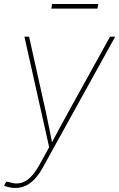

<svg xmlns="http://www.w3.org/2000/svg" viewBox="-34 -720 588 947"><path d="M-13.7 196.3 -3.4 176.3 9.8 177.7Q39.6 188.5 65.4 183.1Q91.3 177.7 114.5 155.8Q137.7 133.8 159.2 95.2L208.5 6.3L86.4 -539.1H109.4L192.9 -164.1Q201.2 -125.5 209 -86.7Q216.8 -47.9 224.1 -9.3H217.8Q238.3 -47.9 259 -86.7Q279.8 -125.5 301.3 -164.1L508.8 -539.1H534.2L178.7 103.5Q159.2 139.2 137.9 162.1Q116.7 185.1 92.8 196Q68.8 207 41 207Q27.3 207 14.2 204.3Q1 201.7 -13.7 196.3ZM450.7 -700.2 446.8 -677.7H219.2L223.1 -700.2Z"/></svg>

Font: Inter 18pt Thin
Style: Italic
Weight: 250
Italic angle: -9.3988°
Version: Version 4.001;git-66647c0bb